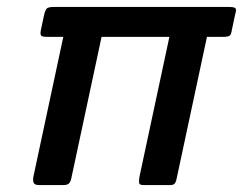

<svg xmlns="http://www.w3.org/2000/svg" viewBox="-20 -532 698 552"><path d="M92 0Q80 0 77 -6Q74 -12 76 -24L162 -426H117Q101 -426 98 -430Q95 -434 98 -448L107 -490Q110 -503 114.5 -507.5Q119 -512 135 -512H638Q655 -512 657.5 -507.5Q660 -503 656 -490L647 -448Q645 -434 641 -430Q637 -426 620 -426H575L489 -24Q487 -12 483.5 -6Q480 0 470 0H392Q381 0 380 -6Q379 -12 381 -24L467 -426H272L186 -24Q184 -12 179.5 -6Q175 0 163 0Z"/></svg>

Font: Glory SemiBold
Style: Italic
Weight: 600
Italic angle: -12°
Designer: Robert Leuschke
Foundry: Robert Leuschke
Version: Version 1.011